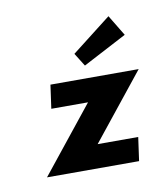

<svg xmlns="http://www.w3.org/2000/svg" viewBox="-45 -305 300 345"><g transform="rotate(-10 105.5 -133.0)"><path d="M211 -163H50L44 -120H111L15 0H183L189 -43H115ZM102 -210 117 -186 197 -228 174 -266Z"/></g></svg>

Font: Hussar Tani
Style: DwaKurs
Weight: 700
Foundry: Cannot Into Space Fonts
Version: Version 0.92